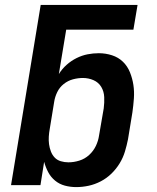

<svg xmlns="http://www.w3.org/2000/svg" viewBox="-20 -755 640 783"><path d="M291 8Q267 8 244.5 2Q222 -4 204.5 -18.5Q187 -33 176.5 -53Q166 -73 160 -95L145 0H25L146 -735H541L524 -634H250L220 -453Q233 -474 251.5 -490.5Q270 -507 292 -518Q314 -529 337 -533.5Q360 -538 383 -538Q411 -538 437 -529.5Q463 -521 481.5 -503Q500 -485 510 -460Q520 -435 524 -408.5Q528 -382 526 -353.5Q524 -325 520 -297L502 -187Q497 -162 489.5 -137Q482 -112 468 -89Q454 -66 434.5 -47Q415 -28 391 -15.5Q367 -3 341.5 2.5Q316 8 291 8ZM259 -93Q281 -93 303.5 -100Q326 -107 343.5 -123Q361 -139 371 -160Q381 -181 384 -203L403 -313Q406 -336 405 -359Q404 -382 393 -400.5Q382 -419 361.5 -428Q341 -437 318 -437Q298 -437 277.5 -431.5Q257 -426 240 -412.5Q223 -399 213.5 -379.5Q204 -360 201 -340L183 -230Q180 -214 179 -198Q178 -182 180 -167Q182 -152 187.5 -137.5Q193 -123 203 -112.5Q213 -102 228 -97.5Q243 -93 259 -93Z"/></svg>

Font: Iosevka Curly Extended Oblique
Style: Bold
Weight: 700
Width: 7
Italic angle: -9°
Monospace: yes
Designer: Belleve Invis
Foundry: Belleve Invis
Version: Version 11.1.0; ttfautohint (v1.8.3)